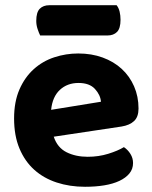

<svg xmlns="http://www.w3.org/2000/svg" viewBox="-20 -701 583 736"><path d="M186 -177Q200 -135 235 -117.5Q270 -100 316 -100Q358 -100 395 -111.5Q432 -123 455 -137Q470 -127 480 -111Q490 -95 490 -76Q490 -53 476 -36Q462 -19 437.5 -7.5Q413 4 379.5 9.5Q346 15 306 15Q247 15 197 -1.5Q147 -18 111 -50.5Q75 -83 54.5 -132Q34 -181 34 -247Q34 -311 54.5 -358Q75 -405 109.5 -436Q144 -467 188.5 -481.5Q233 -496 280 -496Q331 -496 373.5 -480.5Q416 -465 446.5 -437Q477 -409 494 -370Q511 -331 511 -285Q511 -253 494 -237Q477 -221 446 -216ZM281 -383Q238 -383 209.5 -356.5Q181 -330 176 -280L367 -311Q365 -337 344 -360Q323 -383 281 -383ZM134 -565Q129 -575 124 -590Q119 -605 119 -621Q119 -654 132.5 -667.5Q146 -681 169 -681H427Q435 -671 438.5 -656.5Q442 -642 442 -625Q442 -592 428.5 -578.5Q415 -565 392 -565Z"/></svg>

Font: Baloo Bhai 2
Style: Bold
Weight: 700
Designer: Supriya Tembe, Noopur Datye and Ek Type
Foundry: Ek Type
Version: Version 1.640;PS 1.000;hotconv 16.6.51;makeotf.lib2.5.65220;